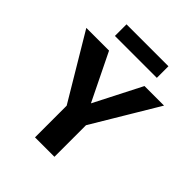

<svg xmlns="http://www.w3.org/2000/svg" viewBox="-228 -974 1111 1111"><g transform="rotate(45 327.0 -418.5)"><path d="M268 -224 9 -658H195L369 -302ZM247 0V-314H406V0ZM386 -225 303 -302 485 -658H645ZM159 -742V-837H502V-742Z"/></g></svg>

Font: Ysabeau Infant ExtraBold
Style: Regular
Weight: 800
Designer: Christian Thalmann (Catharsis Fonts)
Version: Version 2.001;gftools[0.9.30]; featfreeze: ss01,ss02,lnum